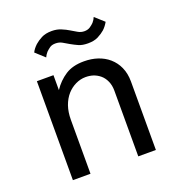

<svg xmlns="http://www.w3.org/2000/svg" viewBox="-122 -761 795 861"><g transform="rotate(-20 275.5 -330.5)"><path d="M219.2 -661.1Q243.7 -661.1 263.2 -652.8Q284.2 -644 297.4 -635.7Q305.7 -630.4 327.1 -618.2Q341.3 -609.9 357.9 -609.9Q373.5 -609.9 384.8 -617.2Q397 -625.5 403.8 -632.8Q413.6 -644 418 -655.8L460.9 -617.2Q450.7 -598.6 436 -585Q423.3 -573.7 402.8 -563Q383.8 -553.2 354 -553.2Q327.6 -553.2 310.1 -561Q293.5 -568.4 276.4 -578.1Q270.5 -581.5 260.5 -587.4Q250.5 -593.3 247.1 -595.2Q233.4 -603 215.8 -603Q198.7 -603 188.5 -595.7Q178.2 -588.4 169.9 -580.1Q160.6 -569.3 155.8 -558.1L112.8 -597.2Q120.1 -612.8 137.2 -628.9Q150.9 -641.1 169.9 -650.9Q189.5 -661.1 219.2 -661.1ZM80.1 -472.2H159.2V-400.9Q183.6 -438 219.7 -461.4Q254.4 -483.9 308.1 -483.9Q343.8 -483.9 373 -474.1Q403.8 -463.9 426.3 -444.3Q449.7 -423.8 462.4 -395.5Q476.1 -365.2 476.1 -327.1V0H392.1V-314Q392.1 -339.8 382.8 -359.9Q374 -379.4 359.4 -391.6Q344.7 -403.8 327.1 -409.7Q310.5 -415 291 -415Q266.6 -415 243.2 -403.8Q220.2 -392.6 202.6 -373Q184.6 -352.5 174.3 -323.7Q164.1 -294.4 164.1 -256.8V0H80.1Z"/></g></svg>

Font: Post Grotesk Regular
Style: Regular
Weight: 500
Version: 0.900; ttfautohint (v0.96) -l 8 -r 50 -G 200 -x 14 -w "gGD" 